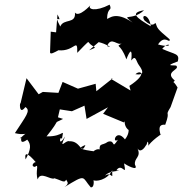

<svg xmlns="http://www.w3.org/2000/svg" viewBox="-20 -773 786 825"><path d="M404 -592C432 -586 473 -563 440 -575C459 -620 485 -572 505 -588C473 -565 496 -594 523 -518C537 -555 550 -571 544 -513C564 -540 564 -510 577 -493C593 -471 604 -448 562 -454C582 -474 617 -457 536 -404L541 -384L457 -434L465 -437L394 -381L391 -413L315 -392L249 -421L231 -374L164 -378L146 -368L94 -437L68 -328C65 -339 60 -274 89 -313C114 -298 91 -274 44 -201C117 -182 121 -236 64 -175C85 -209 50 -139 97 -173C114 -153 114 -132 90 -88C82 -132 112 -104 147 -60C140 -98 103 -58 130 -56C151 -73 130 -36 142 -2C153 -40 199 3 214 -7C259 7 260 23 272 -28C242 5 294 4 257 31C353 -28 331 -12 370 32C391 34 379 -17 382 1C390 8 441 2 462 -41C464 11 463 -39 431 -18C453 -45 518 -36 480 -41C504 -78 526 -6 513 -71C521 -65 578 -33 560 -65C555 -95 588 -97 571 -135C584 -114 602 -138 610 -153C604 -117 616 -198 618 -146C620 -159 686 -209 670 -192C670 -200 651 -241 690 -237C715 -305 685 -267 713 -313L743 -397C718 -439 720 -409 731 -427C683 -466 757 -473 737 -491C724 -494 683 -487 744 -509C753 -544 732 -538 677 -563C708 -602 730 -562 659 -582C689 -628 711 -581 709 -604C653 -651 657 -651 649 -673C644 -678 641 -650 601 -685C582 -713 621 -715 628 -660C566 -697 536 -718 599 -729C547 -680 495 -719 550 -676C476 -727 450 -693 440 -692C441 -745 464 -723 451 -753C389 -721 354 -733 369 -751C369 -751 319 -696 302 -719C307 -668 253 -695 239 -659C203 -727 254 -660 227 -711L221 -634L198 -637L195 -548C196 -537 214 -548 231 -557C301 -550 313 -615 312 -546C321 -555 362 -599 360 -592C381 -564 408 -575 363 -557ZM229 -269 237 -303 289 -295 343 -319 352 -262 444 -312 423 -284 512 -247 548 -296C513 -298 495 -216 553 -206C495 -260 560 -228 517 -174C478 -224 459 -152 487 -173C457 -127 478 -174 444 -164C415 -143 404 -166 409 -110C428 -157 350 -112 399 -121C313 -131 317 -138 347 -150C329 -104 327 -169 278 -166C262 -173 231 -123 260 -187C227 -133 239 -198 246 -175C254 -229 259 -185 180 -187C248 -271 201 -236 251 -262Z"/></svg>

Font: Asimov Aggro
Style: It
Weight: 500
Designer: Google
Version: Version 2.000980; 2014